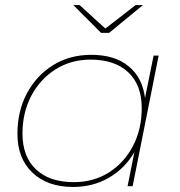

<svg xmlns="http://www.w3.org/2000/svg" viewBox="-20 -737 711 760"><path d="M269 3Q168 3 108.5 -53.5Q49 -110 49 -207Q49 -297 86.5 -367.5Q124 -438 190 -479Q256 -520 341 -520Q434 -520 489 -475Q544 -430 554 -349L588 -517H608L505 0H485L512 -135Q475 -71 412 -34Q349 3 269 3ZM272 -16Q350 -16 410.5 -54Q471 -92 506 -158.5Q541 -225 541 -309Q541 -401 487.5 -451Q434 -501 338 -501Q261 -501 200 -462.5Q139 -424 104 -358Q69 -292 69 -208Q69 -117 122.5 -66.5Q176 -16 272 -16ZM380 -607 270 -717H295L397 -624L517 -717H546L412 -607Z"/></svg>

Font: Montserrat Thin
Style: Italic
Weight: 100
Italic angle: -11.3°
Designer: Julieta Ulanovsky
Foundry: Julieta Ulanovsky
Version: Version 9.000; ttfautohint (v1.8.4.7-5d5b)